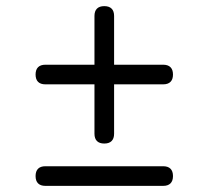

<svg xmlns="http://www.w3.org/2000/svg" viewBox="-20 -606 680 626"><path d="M288 -331V-170C288 -149 299 -138 320 -138C341 -138 352 -149 352 -170V-331H512C533 -331 544 -342 544 -363C544 -384 533 -395 512 -395H352V-554C352 -575 341 -586 320 -586C299 -586 288 -575 288 -554V-395H128C107 -395 96 -384 96 -363C96 -342 107 -331 128 -331ZM512 0C533 0 544 -11 544 -32C544 -53 533 -64 512 -64H128C107 -64 96 -53 96 -32C96 -11 107 0 128 0Z"/></svg>

Font: Dongle Light
Style: Regular
Weight: 300
Designer: Yanghee Ryu
Foundry: Yanghee Ryu
Version: Version 2.000